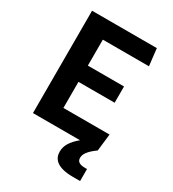

<svg xmlns="http://www.w3.org/2000/svg" viewBox="-223 -849 1066 1186"><g transform="rotate(30 310.0 -256.0)"><path d="M77.5 0H413C363 42 339.5 79.5 339.5 122.5C339.5 170.5 368 218 489 218H539.5V132.5H525C481 132.5 467.5 116.5 467.5 93.5C467.5 67.5 485 39 539.5 0L553.5 -121.5H224.5V-307.5H482.5V-423.5H224.5V-608.5H553.5L539.5 -730H77.5Z"/></g></svg>

Font: Monaspace Argon
Style: Bold
Weight: 700
Designer: Riley Cran & the Lettermatic Team
Foundry: Lettermatic
Version: Version 1.000 (Monaspace Argon)